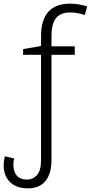

<svg xmlns="http://www.w3.org/2000/svg" viewBox="-28 -785 496 1048"><path d="M124 243Q61 243 26.5 208.5Q-8 174 -8 116Q-8 92 -1 68L49 80Q48 86 46.5 94Q45 102 45 113Q45 153 64 174Q83 195 118 195Q153 195 174.5 170Q196 145 196 89V-486H98V-517L196 -534V-587Q196 -765 355 -765Q383 -765 406 -760.5Q429 -756 448 -750L435 -703Q417 -709 396.5 -713Q376 -717 356 -717Q302 -717 277.5 -686Q253 -655 253 -587V-532H380V-486H253V88Q253 162 220.5 202.5Q188 243 124 243Z"/></svg>

Font: RS Noto Sans Light
Style: Regular
Weight: 300
Designer: Monotype Design Team
Foundry: Monotype Imaging Inc.
Version: Version 3.10